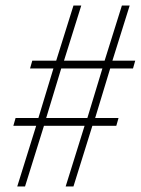

<svg xmlns="http://www.w3.org/2000/svg" viewBox="-20 -670 506 690"><path d="M42 0H70L138 -218H284L216 0H244L312 -218H398L406 -246H322L376 -424H458L466 -452H384L446 -650H418L356 -452H210L272 -650H244L182 -452H96L88 -424H172L118 -246H36L28 -218H110ZM146 -246 200 -424H348L294 -246Z"/></svg>

Font: Source Sans Pro ExtraLight
Style: Italic
Weight: 200
Italic angle: -11°
Designer: Paul D. Hunt
Foundry: Adobe Systems Incorporated
Version: Version 3.006;hotconv 1.0.111;makeotfexe 2.5.65597